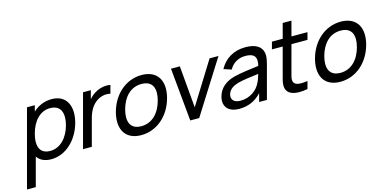

<svg xmlns="http://www.w3.org/2000/svg" viewBox="-120 -1168 3792 1886"><g transform="rotate(-15 1776.0 -225.0)"><path d="M425 -555C351.5 -555 287.5 -527 235.3 -479.5L251.5 -540H172L-37 240H52.5L130.2 -50C157.7 -9 204.8 15 271.8 15C422.8 15 546.9 -108.5 590.3 -270.5C599.6 -305.3 604.2 -338.3 604.2 -368.7C604.2 -479.5 542.8 -555 425 -555ZM282.6 -66.5C201.9 -66.5 166.7 -113.3 166.7 -185.7C166.7 -211.1 171 -239.7 179.3 -270.5C211.3 -390 283.7 -473.5 389.2 -473.5C471.6 -473.5 507.5 -423.6 507.5 -350.6C507.5 -326.1 503.4 -299.1 495.8 -270.5C465 -155.5 389.1 -66.5 282.6 -66.5Z M858.5 -507C837 -494 816 -475.5 798.4 -454.5L821.3 -540H741.8L597.1 0H686.6L759.2 -271C776.4 -335 806.4 -398.5 868.9 -436C898.8 -454.3 930.5 -461.5 958.7 -461.5C972.9 -461.5 986.2 -459.7 997.9 -456.5L1020.3 -540C1008.9 -542.6 996.3 -544 982.8 -544C942.8 -544 896.3 -532.1 858.5 -507Z M1187.1 15C1347.6 15 1478.7 -101 1524.1 -270.5C1533.2 -304.4 1537.7 -336.4 1537.7 -365.6C1537.7 -480.4 1468.9 -555 1339.9 -555C1181.4 -555 1049.1 -440 1003.6 -270.5C994.5 -236.3 990 -204.2 990 -174.8C990 -59.8 1058.6 15 1187.1 15ZM1209.8 -69.5C1126.7 -69.5 1086.4 -115.4 1086.4 -191.2C1086.4 -214.9 1090.4 -241.5 1098.1 -270.5C1129.8 -388.5 1204.2 -470.5 1317.2 -470.5C1401.3 -470.5 1441.4 -425 1441.4 -349.8C1441.4 -326.1 1437.4 -299.5 1429.6 -270.5C1397.7 -151.5 1321.3 -69.5 1209.8 -69.5Z M1687.7 0H1778.7L2119.3 -540H2028.8L1763.6 -113.5L1726.3 -540H1636.3Z M2570.1 -449.5C2558 -520 2493.9 -555 2396.4 -555C2274.4 -555 2183.5 -497.5 2132.6 -403L2210.3 -377.5C2247.5 -443.5 2307.6 -472 2373.1 -472C2446.9 -472 2478.7 -446.5 2478.7 -393.4C2478.7 -379.2 2476.4 -363.1 2472.1 -345C2389.1 -334 2291.1 -322.5 2218.7 -304.5C2130.3 -280.5 2066.5 -231 2043.8 -146C2039.7 -130.9 2037.7 -116.1 2037.7 -102.1C2037.7 -35.5 2084.2 15 2184.1 15C2274.1 15 2350 -18 2410.7 -84L2388.2 0H2467.2L2556.6 -334C2565.4 -366.5 2572.1 -397.3 2572.1 -425C2572.1 -433.5 2571.5 -441.6 2570.1 -449.5ZM2217.6 -59.5C2154 -59.5 2129.2 -88.5 2129.2 -123.6C2129.2 -131 2130.3 -138.7 2132.4 -146.5C2145.9 -197 2192 -221.5 2240.3 -235.5C2296.8 -250.5 2372.1 -259 2450.7 -269C2443.7 -244.5 2433.4 -210 2419 -184C2388 -117 2313.6 -59.5 2217.6 -59.5Z M2841.7 -466.5H3004.7L3024.4 -540H2861.4L2901.6 -690H2812.6L2772.4 -540H2662.9L2643.2 -466.5H2752.7L2682.4 -204C2670.9 -161.4 2660.1 -127.4 2660.1 -95.1C2660.1 -85 2661.2 -75 2663.6 -65C2676.5 -12 2730.2 8.5 2797.4 8.5C2823.4 8.5 2851.3 5.4 2879.7 0L2900.2 -76.5C2876.2 -72.9 2854.5 -70.7 2835.7 -70.7C2793.9 -70.7 2766 -81.4 2757.4 -111C2755.9 -116.1 2755.1 -121.7 2755.1 -127.6C2755.1 -147.9 2763.2 -173.6 2772.4 -208Z M3212.1 15C3372.6 15 3503.7 -101 3549.1 -270.5C3558.2 -304.4 3562.7 -336.4 3562.7 -365.6C3562.7 -480.4 3493.9 -555 3364.9 -555C3206.4 -555 3074.1 -440 3028.6 -270.5C3019.5 -236.3 3015 -204.2 3015 -174.8C3015 -59.8 3083.6 15 3212.1 15ZM3234.8 -69.5C3151.7 -69.5 3111.4 -115.4 3111.4 -191.2C3111.4 -214.9 3115.4 -241.5 3123.1 -270.5C3154.8 -388.5 3229.2 -470.5 3342.2 -470.5C3426.3 -470.5 3466.4 -425 3466.4 -349.8C3466.4 -326.1 3462.4 -299.5 3454.6 -270.5C3422.7 -151.5 3346.3 -69.5 3234.8 -69.5Z"/></g></svg>

Font: Manrope
Style: MediumItalic
Weight: 500
Italic angle: -15°
Designer: Mikhail Sharanda
Foundry: Mikhail Sharanda
Version: Version 4.502;hotconv 1.0.109;makeotfexe 2.5.65596